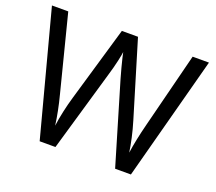

<svg xmlns="http://www.w3.org/2000/svg" viewBox="-120 -877 1169 1040"><g transform="rotate(20 465.0 -357.0)"><path d="M917 -714 727 0H636L497 -468Q489 -497 481 -526Q473 -555 468 -577.5Q463 -600 461 -609Q460 -596 450.5 -553.5Q441 -511 427 -465L292 0H201L12 -714H106L217 -278Q229 -232 237.5 -189Q246 -146 251 -108Q256 -147 266 -193Q276 -239 289 -283L415 -714H508L639 -280Q653 -234 663 -188.5Q673 -143 678 -108Q683 -145 692 -188.5Q701 -232 713 -279L823 -714Z"/></g></svg>

Font: Noto Sans IKEA
Style: Regular
Weight: 400
Designer: Monotype Design Team
Foundry: Monotype Imaging Inc.
Version: Version 2.001